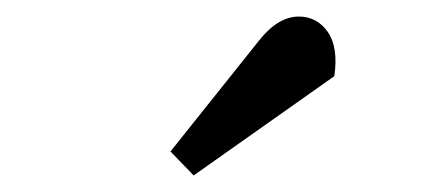

<svg xmlns="http://www.w3.org/2000/svg" viewBox="-20 -802 525 232"><path d="M293 -753Q316 -782 341 -782Q363 -782 376 -763.5Q389 -745 384 -710L214 -590L186 -619Z"/></svg>

Font: Literata 7pt
Style: Italic
Weight: 400
Italic angle: -2°
Designer: Latin by Veronika Burian and Jose Scaglione. Greek by Irene Vlachou. Cyrillic by Vera Evstafieva
Foundry: TypeTogether
Version: Version 3.002